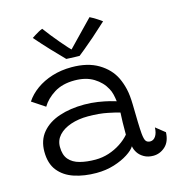

<svg xmlns="http://www.w3.org/2000/svg" viewBox="-112 -848 878 956"><g transform="rotate(-15 327.0 -370.0)"><path d="M268.5 11Q206 11 155 -5.8Q104 -22.5 74.2 -59.8Q44.5 -97 44.5 -158.5Q44.5 -217 77.2 -256.2Q110 -295.5 167.2 -314.8Q224.5 -334 296.5 -334Q332 -334 366 -328.8Q400 -323.5 424.8 -317.2Q449.5 -311 457.5 -308Q455.5 -326 451.2 -343.8Q447 -361.5 439 -375.5Q419 -413.5 379 -438Q339 -462.5 280.5 -462.5Q218 -462.5 175.5 -435.8Q133 -409 111.5 -372.5L44.5 -417Q66 -450 101.5 -475.5Q137 -501 183.2 -515.5Q229.5 -530 283.5 -530Q366.5 -530 421.5 -497Q476.5 -464 501.5 -412Q514.5 -384.5 522 -352.5Q529.5 -320.5 530.5 -271.5Q531.5 -217 532.5 -180.8Q533.5 -144.5 535.5 -120.5Q538.5 -89.5 546 -80.5Q553.5 -71.5 567.5 -71.5Q584.5 -71.5 595.5 -87.8Q606.5 -104 607.5 -133L654.5 -95.5Q652.5 -47 625.5 -22.8Q598.5 1.5 564 1.5Q537 1.5 517 -9.8Q497 -21 486 -38Q475 -55 472.5 -72Q462 -54 432.2 -34.8Q402.5 -15.5 360.2 -2.2Q318 11 268.5 11ZM281 -54.5Q316.5 -54.5 349.8 -65.2Q383 -76 411.2 -94.5Q439.5 -113 458.5 -135.5Q458.5 -171.5 459 -198.5Q459.5 -225.5 461 -249Q445.5 -254 401 -263.2Q356.5 -272.5 299.5 -272.5Q250 -272.5 210.5 -259Q171 -245.5 148.2 -220.8Q125.5 -196 125.5 -161.5Q125.5 -119.5 145.5 -96.2Q165.5 -73 200.8 -63.8Q236 -54.5 281 -54.5ZM435 -747.5Q442.5 -744 451.2 -738.8Q460 -733.5 469 -728Q478 -722.5 485 -717.5Q492 -712.5 495 -710Q455.5 -673.5 423.5 -645.5Q391.5 -617.5 369.5 -599.8Q347.5 -582 337.5 -574Q327.5 -574 314.8 -574.5Q302 -575 290 -575.5Q278 -576 269.5 -576.5Q237.5 -609 204.5 -644Q171.5 -679 135.5 -720.5Q143 -725.5 152.5 -731.5Q162 -737.5 172.2 -743.2Q182.5 -749 192.5 -752.5Q207 -732.5 225 -710Q243 -687.5 260.8 -666.5Q278.5 -645.5 292 -630.8Q305.5 -616 310.5 -612H304Q316 -624.5 339.2 -648.5Q362.5 -672.5 388.5 -699.5Q414.5 -726.5 435 -747.5Z"/></g></svg>

Font: Grandstander Thin Light
Style: Regular
Weight: 300
Version: Version 1.200